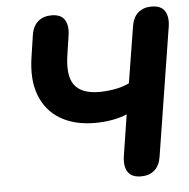

<svg xmlns="http://www.w3.org/2000/svg" viewBox="-52 -765 812 825"><g transform="rotate(-5 354.0 -352.5)"><path d="M524 9Q484 9 467.5 -15Q451 -39 457 -83L485 -262Q458 -250 421.5 -243.5Q385 -237 347 -237Q259 -237 198 -273Q137 -309 110.5 -377.5Q84 -446 99 -543L113 -636Q119 -675 142 -694.5Q165 -714 200 -714Q240 -714 256 -689.5Q272 -665 266 -623L254 -543Q239 -450 269.5 -409Q300 -368 377 -368Q408 -368 442.5 -374Q477 -380 506 -394L545 -636Q551 -675 573.5 -694.5Q596 -714 631 -714Q672 -714 688 -689.5Q704 -665 698 -623L610 -69Q604 -30 581.5 -10.5Q559 9 524 9Z"/></g></svg>

Font: Nunito ExtraBold
Style: Italic
Weight: 800
Italic angle: -9°
Designer: Vernon Adams
Foundry: Vernon Adams
Version: Version 3.601; ttfautohint (v1.8.2.53-6de2)